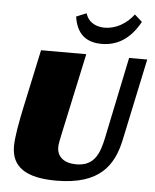

<svg xmlns="http://www.w3.org/2000/svg" viewBox="-58 -903 777 960"><g transform="rotate(5 330.5 -423.0)"><path d="M355 -635H128L67 -351C49 -267 35 -191 35 -145C35 -42 107 8 260 8C482 8 547 -98 574 -225L661 -635H570L485 -227C469 -151 446 -82 353 -82C290 -82 256 -113 256 -159C256 -177 261 -198 267 -227ZM427 -693C502 -693 568 -729 618 -820L580 -854C545 -807 491 -775 435 -775C403 -775 355 -786 339 -839L288 -818C301 -731 349 -693 427 -693Z"/></g></svg>

Font: Racing Sans One
Style: Regular
Weight: 400
Designer: Pablo Impallari, Rodrigo Fuenzalida
Foundry: Pablo Impallari, Rodrigo Fuenzalida
Version: Version 1.001